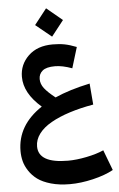

<svg xmlns="http://www.w3.org/2000/svg" viewBox="-68 -769 736 1183"><g transform="rotate(-5 300.0 -177.0)"><path d="M360.8 -642.1 285.2 -545.9 187 -626 263.2 -723.1ZM538.1 179.2 585.9 305.2Q534.7 333.5 459.2 351.3Q383.8 369.1 315.9 369.1Q250.5 369.1 199.2 354.5Q147.9 339.8 116.7 316.9Q85.4 293.9 65.2 262.9Q44.9 231.9 37.4 201.9Q29.8 171.9 29.8 140.1Q29.8 -20 184.1 -122.1Q78.1 -213.9 78.1 -314.9Q78.1 -391.1 133.5 -444.6Q189 -498 284.2 -498Q325.2 -498 357.7 -491.7Q390.1 -485.4 431.2 -469.2L392.1 -340.8Q332.5 -362.8 286.1 -362.8Q232.9 -362.8 209.5 -343.3Q186 -323.7 186 -292Q186 -261.7 206.5 -234.9Q227.1 -208 273.9 -170.9Q363.3 -210.9 490.2 -237.8L501 -106.9Q419.4 -92.8 353.3 -71.5Q287.1 -50.3 237.5 -22.2Q188 5.9 160.9 42.2Q133.8 78.6 133.8 120.1Q133.8 224.1 316.9 224.1Q368.7 224.1 431.6 211.4Q494.6 198.7 538.1 179.2Z"/></g></svg>

Font: FiraGO SemiBold
Style: Italic
Weight: 600
Italic angle: -8°
Designer: bBox Type GmbH
Foundry: bBox Type GmbH
Version: Version 1.001;PS 001.001;hotconv 1.0.88;makeotf.lib2.5.64775